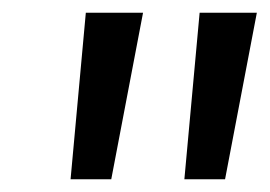

<svg xmlns="http://www.w3.org/2000/svg" viewBox="-20 -709 424 302"><path d="M115 -689H205L155 -427H91ZM294 -689H384L334 -427H270Z"/></svg>

Font: Fira Sans Condensed
Style: Italic
Weight: 400
Width: 3
Italic angle: -8°
Designer: bBox Type GmbH & Carrois Corporate GbR & Edenspiekermann AG
Foundry: bBox Type GmbH & Carrois Corporate GbR & Edenspiekermann AG
Version: Version 4.301